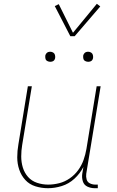

<svg xmlns="http://www.w3.org/2000/svg" viewBox="-20 -985 616 1013"><path d="M233 8Q269 8 306 -3.5Q343 -15 372.5 -42Q402 -69 420 -104L414 -68Q411 -48 417 -28.5Q423 -9 441 -0.5Q459 8 480 8H496V-11H483Q468 -11 454.5 -17.5Q441 -24 437 -38.5Q433 -53 435 -68L511 -530H490L436 -199Q431 -170 421 -141.5Q411 -113 392.5 -87.5Q374 -62 348 -44Q322 -26 292.5 -18.5Q263 -11 234 -11Q204 -11 175.5 -20.5Q147 -30 128 -51.5Q109 -73 100.5 -101Q92 -129 92 -159.5Q92 -190 97 -220L148 -530H127L77 -223Q71 -189 71 -155Q71 -121 81.5 -90Q92 -59 113.5 -35.5Q135 -12 167 -2Q199 8 233 8ZM445 -659Q451 -659 457 -661Q463 -663 466.5 -668Q470 -673 471 -679Q472 -687 470 -695Q468 -703 461 -707.5Q454 -712 445 -712Q439 -712 433.5 -710Q428 -708 424 -702.5Q420 -697 419 -692Q418 -683 420 -675Q422 -667 429.5 -663Q437 -659 445 -659ZM245 -659Q251 -659 257 -661Q263 -663 266.5 -668Q270 -673 271 -679Q272 -687 270 -695Q268 -703 261 -707.5Q254 -712 245 -712Q239 -712 233.5 -710Q228 -708 224 -702.5Q220 -697 219 -692Q218 -683 220 -675Q222 -667 229.5 -663Q237 -659 245 -659ZM351 -794H374L509 -951L491 -965L365 -812L290 -963L269 -953Z"/></svg>

Font: Iosevka Sparkle Thin
Style: Italic
Weight: 100
Italic angle: -9°
Designer: Belleve Invis
Foundry: Belleve Invis
Version: Version 4.5.0; ttfautohint (v1.8.3)